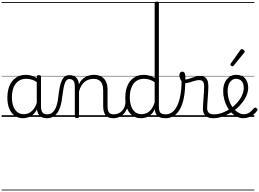

<svg xmlns="http://www.w3.org/2000/svg" viewBox="-20 -1443 3200 2371"><path d="M265 17Q209 17 165 -12Q121 -41 96 -98Q71 -155 71 -238Q71 -288 80.5 -331Q90 -374 109 -408.5Q128 -443 156 -467.5Q184 -492 220 -505.5Q256 -519 301 -519Q339 -519 376 -506.5Q413 -494 448 -470V-419Q409 -449 373.5 -459.5Q338 -470 302 -470Q270 -470 243 -460.5Q216 -451 194.5 -432Q173 -413 158 -385.5Q143 -358 135 -322Q127 -286 127 -242Q127 -180 143.5 -133Q160 -86 193 -59.5Q226 -33 274 -33Q308 -33 340.5 -49Q373 -65 399.5 -101.5Q426 -138 442 -202L461 -159Q440 -85 406 -47Q372 -9 335 4Q298 17 265 17ZM560 17Q527 17 502.5 7Q478 -3 463 -22Q448 -41 441 -69Q434 -97 434 -132V-495Q434 -506 440.5 -510.5Q447 -515 461 -515Q474 -515 480 -510.5Q486 -506 486 -496V-133Q486 -81 503 -56Q520 -31 566 -31Q573 -31 577.5 -23.5Q582 -16 581.5 -7Q581 2 576 9.5Q571 17 560 17ZM0 898H622V908H0ZM0 -20H622V0H0ZM0 -505H622V-500H0ZM0 -1418H622V-1408H0Z M557 17Q548 17 543.5 9.5Q539 2 539.5 -7Q540 -16 546 -23.5Q552 -31 563 -31Q594 -31 616.5 -45.5Q639 -60 656 -87.5Q673 -115 683.5 -155Q694 -195 700 -247Q708 -318 718.5 -369Q729 -420 744.5 -452Q760 -484 782.5 -499.5Q805 -515 838 -515Q847 -515 851.5 -508Q856 -501 855.5 -491.5Q855 -482 850 -474.5Q845 -467 836 -467Q818 -467 805 -455.5Q792 -444 782 -419Q772 -394 764.5 -354Q757 -314 750 -257Q743 -186 727.5 -134.5Q712 -83 688 -49Q664 -15 631.5 1Q599 17 557 17ZM622 898H722V908H622ZM622 -20H722V0H622ZM622 -505H722V-500H622ZM622 -1418H722V-1408H622Z M1381 17Q1344 17 1319.5 6.5Q1295 -4 1281 -24Q1267 -44 1260.5 -72.5Q1254 -101 1254 -137V-326Q1254 -371 1242 -403Q1230 -435 1203.5 -452Q1177 -469 1134 -469Q1107 -469 1079.5 -461Q1052 -453 1028.5 -435Q1005 -417 986.5 -387.5Q968 -358 956 -314V-4Q956 6 949.5 10.5Q943 15 929 15Q916 15 910 10.5Q904 6 904 -4V-374Q904 -424 887 -445.5Q870 -467 836 -467Q825 -467 819.5 -474.5Q814 -482 814.5 -491.5Q815 -501 821 -508Q827 -515 838 -515Q866 -515 886.5 -507Q907 -499 921.5 -484.5Q936 -470 944 -450Q952 -430 954 -405V-401Q970 -435 991 -457.5Q1012 -480 1037 -493.5Q1062 -507 1088.5 -513Q1115 -519 1141 -519Q1189 -519 1226.5 -500Q1264 -481 1286 -440.5Q1308 -400 1308 -334V-137Q1308 -82 1323.5 -56.5Q1339 -31 1387 -31Q1396 -31 1401 -23.5Q1406 -16 1405.5 -7Q1405 2 1399 9.5Q1393 17 1381 17ZM722 898H1443V908H722ZM722 -20H1443V0H722ZM722 -505H1443V-500H722ZM722 -1418H1443V-1408H722Z M1378 17Q1367 17 1361.5 9.5Q1356 2 1356.5 -7Q1357 -16 1364 -23.5Q1371 -31 1384 -31Q1417 -31 1443.5 -43Q1470 -55 1489 -76Q1508 -97 1518.5 -125Q1529 -153 1530 -186Q1531 -198 1540 -201.5Q1549 -205 1557.5 -201.5Q1566 -198 1565 -186Q1564 -142 1549.5 -104.5Q1535 -67 1510.5 -40Q1486 -13 1452 2Q1418 17 1378 17ZM1443 898V908ZM1443 -20V0ZM1443 -505V-500ZM1443 -1418V-1408Z M1720 17Q1665 17 1621 -12Q1577 -41 1552 -98Q1527 -155 1527 -238Q1527 -288 1536.5 -331Q1546 -374 1565 -408.5Q1584 -443 1612 -467.5Q1640 -492 1676.5 -505.5Q1713 -519 1758 -519Q1791 -519 1824 -509Q1857 -499 1890 -480V-1404Q1890 -1414 1896.5 -1418.5Q1903 -1423 1917 -1423Q1930 -1423 1936 -1418.5Q1942 -1414 1942 -1404V-129Q1942 -73 1959.5 -52Q1977 -31 2028 -31Q2037 -31 2041 -23.5Q2045 -16 2044.5 -7Q2044 2 2038.5 9.5Q2033 17 2022 17Q1990 17 1966 10Q1942 3 1926.5 -11Q1911 -25 1902.5 -45.5Q1894 -66 1892 -92V-96Q1870 -50 1840 -25Q1810 0 1779 8.5Q1748 17 1720 17ZM1730 -33Q1762 -33 1792 -47Q1822 -61 1847.5 -93Q1873 -125 1890 -181V-428Q1855 -452 1822.5 -461Q1790 -470 1758 -470Q1726 -470 1698.5 -460.5Q1671 -451 1649.5 -432Q1628 -413 1613.5 -385.5Q1599 -358 1591 -322Q1583 -286 1583 -242Q1583 -180 1599.5 -133Q1616 -86 1648.5 -59.5Q1681 -33 1730 -33ZM1443 898H2084V908H1443ZM1443 -20H2084V0H1443ZM1443 -505H2084V-500H1443ZM1443 -1418H2084V-1408H1443Z M2022 17Q2009 17 2003.5 9.5Q1998 2 1999.5 -7Q2001 -16 2008.5 -23.5Q2016 -31 2028 -31Q2067 -31 2101 -53.5Q2135 -76 2162 -125Q2189 -174 2205 -253.5Q2221 -333 2223 -447Q2223 -453 2230 -456Q2237 -459 2245.5 -458Q2254 -457 2261 -452.5Q2268 -448 2268 -438Q2267 -312 2248 -225Q2229 -138 2196 -84.5Q2163 -31 2118.5 -7Q2074 17 2022 17ZM2084 898H2109V908H2084ZM2084 -20H2109V0H2084ZM2084 -505H2109V-500H2084ZM2084 -1418H2109V-1408H2084Z M2613 17Q2588 17 2565 11Q2542 5 2524 -8.5Q2506 -22 2496 -44Q2486 -66 2486 -97Q2486 -124 2488.5 -159Q2491 -194 2493.5 -232.5Q2496 -271 2498.5 -307Q2501 -343 2501 -374Q2501 -419 2485.5 -436.5Q2470 -454 2439 -454Q2414 -454 2381.5 -444Q2349 -434 2317 -424.5Q2285 -415 2259 -415Q2243 -415 2228.5 -431.5Q2214 -448 2204.5 -471.5Q2195 -495 2195 -514Q2195 -527 2199 -536.5Q2203 -546 2211.5 -552Q2220 -558 2231 -558Q2251 -558 2260 -540Q2269 -522 2269 -497Q2269 -488 2268.5 -479Q2268 -470 2267 -462Q2284 -461 2304.5 -467Q2325 -473 2348.5 -482Q2372 -491 2397 -497.5Q2422 -504 2448 -504Q2484 -504 2507 -491Q2530 -478 2541.5 -449.5Q2553 -421 2553 -376Q2553 -345 2550.5 -308.5Q2548 -272 2545.5 -235Q2543 -198 2540.5 -165Q2538 -132 2538 -108Q2538 -68 2559 -49.5Q2580 -31 2619 -31Q2630 -31 2635 -23.5Q2640 -16 2639.5 -7Q2639 2 2632.5 9.5Q2626 17 2613 17ZM2109 898H2677V908H2109ZM2109 -20H2677V0H2109ZM2109 -505H2677V-500H2109ZM2109 -1418H2677V-1408H2109Z M2615 17Q2602 17 2596.5 9.5Q2591 2 2592.5 -7Q2594 -16 2601.5 -23.5Q2609 -31 2621 -31Q2677 -31 2731 -52Q2785 -73 2829 -105Q2837 -110 2843.5 -107Q2850 -104 2854.5 -96.5Q2859 -89 2859 -80.5Q2859 -72 2852 -67Q2818 -43 2778 -24Q2738 -5 2696.5 6Q2655 17 2615 17ZM2677 898V908ZM2677 -20V0ZM2677 -505V-500ZM2677 -1418V-1408Z M2829 -103Q2853 -120 2874 -139.5Q2895 -159 2913 -180Q2937 -207 2954 -236.5Q2971 -266 2980.5 -296Q2990 -326 2990 -354Q2990 -413 2964 -441.5Q2938 -470 2892 -470Q2871 -470 2852.5 -459.5Q2834 -449 2820 -429Q2806 -409 2798.5 -382Q2791 -355 2791 -322Q2791 -256 2809.5 -202.5Q2828 -149 2858 -111Q2888 -73 2923 -52.5Q2958 -32 2991 -32Q3021 -32 3044 -44Q3067 -56 3085 -73.5Q3103 -91 3116 -106Q3124 -115 3132 -114.5Q3140 -114 3149 -107Q3157 -101 3159.5 -93.5Q3162 -86 3156 -77Q3140 -53 3114 -31.5Q3088 -10 3055 3.5Q3022 17 2984 17Q2946 17 2909.5 0Q2873 -17 2841.5 -48Q2810 -79 2786.5 -121.5Q2763 -164 2749.5 -214.5Q2736 -265 2736 -321Q2736 -355 2743.5 -385.5Q2751 -416 2765 -440.5Q2779 -465 2799 -482.5Q2819 -500 2843.5 -509.5Q2868 -519 2896 -519Q2949 -519 2982 -496.5Q3015 -474 3030 -437Q3045 -400 3045 -358Q3045 -324 3033.5 -288.5Q3022 -253 3001 -218.5Q2980 -184 2951 -152Q2931 -128 2906 -106Q2881 -84 2854 -65ZM2677 898H3121V908H2677ZM2677 -20H3121V0H2677ZM2677 -505H3121V-500H2677ZM2677 -1418H3121V-1408H2677Z M2852 -623Q2845 -623 2835 -631Q2825 -639 2825 -647Q2825 -649 2826.5 -651.5Q2828 -654 2830 -659L2949 -827Q2952 -832 2956 -834.5Q2960 -837 2966 -837Q2972 -837 2980.5 -832Q2989 -827 2995.5 -820.5Q3002 -814 3002 -808Q3002 -803 3001 -800.5Q3000 -798 2996 -793L2865 -632Q2859 -623 2852 -623Z"/></svg>

Font: Playwrite FR Trad Guides
Style: Regular
Weight: 400
Designer: Veronika Burian, José Scaglione
Foundry: TypeTogether
Version: Version 1.003